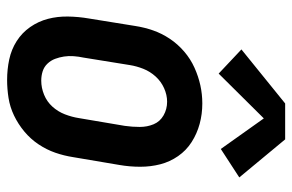

<svg xmlns="http://www.w3.org/2000/svg" viewBox="-161 -653 822 540"><g transform="rotate(90 250.0 -383.0)"><path d="M205 8Q175 8 147 2Q119 -4 95.5 -19Q72 -34 56 -57Q40 -80 33 -107Q26 -134 26.5 -163.5Q27 -193 32 -222L53 -352Q57 -378 65.5 -402.5Q74 -427 89 -449.5Q104 -472 125 -490Q146 -508 170.5 -519Q195 -530 220 -535.5Q245 -541 271 -541Q301 -541 328.5 -533.5Q356 -526 379.5 -511Q403 -496 419 -473Q435 -450 442 -423Q449 -396 449 -366.5Q449 -337 444 -308L422 -178Q418 -152 409.5 -127.5Q401 -103 386 -80.5Q371 -58 350 -40.5Q329 -23 305 -11.5Q281 0 255.5 4Q230 8 205 8ZM207 -88Q227 -88 246.5 -96Q266 -104 280 -119.5Q294 -135 301.5 -154.5Q309 -174 312 -193L334 -323Q337 -344 337 -365Q337 -386 329.5 -404Q322 -422 304.5 -432Q287 -442 266 -442Q247 -442 228 -433.5Q209 -425 195 -409.5Q181 -394 173.5 -375Q166 -356 163 -337L142 -207Q139 -193 138 -179Q137 -165 139 -152Q141 -139 145.5 -127Q150 -115 159 -105.5Q168 -96 180.5 -92Q193 -88 207 -88ZM187 -587 119 -651 271 -774H372L479 -645L399 -593L313 -714Z"/></g></svg>

Font: Iosevka Curly Oblique
Style: Bold
Weight: 700
Italic angle: -9°
Monospace: yes
Designer: Belleve Invis
Foundry: Belleve Invis
Version: Version 11.1.0; ttfautohint (v1.8.3)